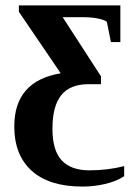

<svg xmlns="http://www.w3.org/2000/svg" viewBox="-20 -479 498 715"><path d="M287.1 215.8Q164.1 215.8 98.6 157.5Q33.2 99.1 33.2 -8.3Q33.2 -177.2 206.1 -206.1L50.3 -435.1V-459H428.2V-322.3H393.1L377.9 -397.9Q368.7 -405.3 344 -410.2Q319.3 -415 290 -415H213.4L356 -194.8V-165.5H310.1Q240.7 -165.5 208 -124.5Q175.3 -83.5 175.3 0Q175.3 82 210.2 118.7Q245.1 155.3 312.5 155.3Q380.9 155.3 442.4 139.6V177.2Q414.6 195.8 372.8 205.8Q331.1 215.8 287.1 215.8Z"/></svg>

Font: Tinos
Style: Bold
Weight: 700
Designer: Steve Matteson
Foundry: Monotype Imaging Inc.
Version: Version 1.23